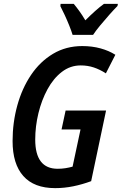

<svg xmlns="http://www.w3.org/2000/svg" viewBox="-20 -962 629 992"><path d="M265 10Q156 10 100.5 -52.5Q45 -115 45 -233Q45 -329 69.5 -417.5Q94 -506 140.5 -575Q187 -644 254 -684Q321 -724 405 -724Q456 -724 499.5 -712Q543 -700 576 -679L527 -583Q496 -603 464.5 -613.5Q433 -624 397 -624Q343 -624 299.5 -590.5Q256 -557 225.5 -501Q195 -445 178.5 -377Q162 -309 162 -241Q162 -90 278 -90Q299 -90 318 -93Q337 -96 355 -101L396 -293H298L319 -391H528L451 -26Q405 -9 358.5 0.5Q312 10 265 10ZM355 -782Q349 -802 338 -829.5Q327 -857 314.5 -884Q302 -911 292 -930L293 -942H361Q373 -928 389 -906Q405 -884 421 -857Q447 -883 471 -904.5Q495 -926 517 -942H589L587 -931Q570 -914 545.5 -886.5Q521 -859 497.5 -830.5Q474 -802 461 -782Z"/></svg>

Font: Noto Sans Condensed SemiBold
Style: Italic
Weight: 600
Width: 3
Italic angle: -12°
Designer: Monotype Design Team
Foundry: Monotype Imaging Inc.
Version: Version 2.013; ttfautohint (v1.8.4.7-5d5b)